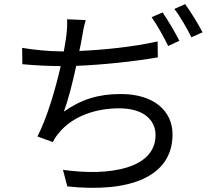

<svg xmlns="http://www.w3.org/2000/svg" viewBox="-20 -864 1040 927"><path d="M741 -664C620 -637 479 -623 363 -618C369 -644 373 -667 376 -684C380 -711 386 -741 394 -767L304 -771C305 -744 304 -722 300 -690C298 -671 293 -645 288 -616H274C215 -616 138 -624 87 -633L88 -554C143 -549 207 -545 273 -545C248 -435 209 -300 161 -205L235 -178C244 -196 253 -209 265 -223C330 -302 439 -341 556 -341C671 -341 731 -286 731 -212C731 -50 510 -12 284 -44L305 36C604 68 813 -9 813 -215C813 -329 722 -410 564 -410C455 -410 374 -385 288 -325C309 -379 331 -467 348 -546C474 -551 627 -567 742 -587ZM712 -781C739 -743 772 -683 792 -642L846 -667C826 -707 790 -768 765 -804ZM822 -821C850 -784 883 -727 904 -684L958 -708C939 -745 901 -807 874 -844Z"/></svg>

Font: Noto Sans T Chinese Regular
Style: Regular
Weight: 400
Designer: Ryoko NISHIZUKA (kana & ideographs); Paul D. Hunt (Latin, Greek & Cyrillic); Wenlong ZHANG (bopomofo); Sandoll Communica
Foundry: Adobe Systems Incorporated
Version: Version 1.000;PS 1;hotconv 1.0.78;makeotf.lib2.5.61930